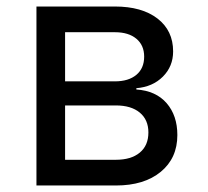

<svg xmlns="http://www.w3.org/2000/svg" viewBox="-20 -570 640 590"><path d="M92 0V-550H333Q416 -550 464 -513Q512 -476 512 -412Q512 -366 480.5 -334.5Q449 -303 399 -299V-295Q459 -291 492 -253Q525 -215 525 -155Q525 -84 474 -42Q423 0 336 0ZM180 -79H336Q383 -79 409.5 -101Q436 -123 436 -163Q436 -202 409.5 -224Q383 -246 336 -246H180ZM180 -320H333Q375 -320 399 -340Q423 -360 423 -396Q423 -431 399 -451Q375 -471 333 -471H180Z"/></svg>

Font: Pitagon Sans Mono
Style: Regular
Weight: 400
Monospace: yes
Designer: Travis Tran
Foundry: Pitagon
Version: Version 1.001;gftools[0.9.26]